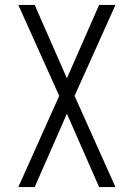

<svg xmlns="http://www.w3.org/2000/svg" viewBox="-20 -755 540 775"><path d="M54 0 219 -368 54 -735H120L250 -439L380 -735H446L281 -368L446 0H380L250 -296L120 0Z"/></svg>

Font: Iosevka Light
Style: Regular
Weight: 300
Monospace: yes
Designer: Belleve Invis
Foundry: Belleve Invis
Version: Version 32.5.0; ttfautohint (v1.8.4)